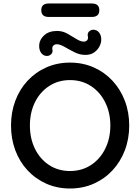

<svg xmlns="http://www.w3.org/2000/svg" viewBox="-20 -1068 801 1098"><path d="M719 -350Q719 -274 694 -208.5Q669 -143 623.5 -94Q578 -45 516 -17.5Q454 10 380 10Q307 10 245 -17.5Q183 -45 137.5 -94Q92 -143 67.5 -208.5Q43 -274 43 -350Q43 -426 67.5 -491.5Q92 -557 137.5 -606Q183 -655 245 -682.5Q307 -710 380 -710Q454 -710 516 -682.5Q578 -655 623.5 -606Q669 -557 694 -491.5Q719 -426 719 -350ZM611 -350Q611 -424 581.5 -483Q552 -542 500 -576Q448 -610 380 -610Q313 -610 261 -576Q209 -542 180 -483.5Q151 -425 151 -350Q151 -276 180 -217Q209 -158 261 -124Q313 -90 380 -90Q448 -90 500 -124Q552 -158 581.5 -217Q611 -276 611 -350ZM248 -748Q229 -748 216 -764.5Q203 -781 204 -810Q206 -842 233 -866.5Q260 -891 307 -891Q338 -891 365.5 -875.5Q393 -860 417 -845Q441 -830 459 -830Q471 -830 478 -837.5Q485 -845 483 -857Q478 -876 488.5 -887Q499 -898 514 -898Q534 -898 547 -881.5Q560 -865 559 -838Q558 -819 547.5 -800Q537 -781 517.5 -767.5Q498 -754 468 -754Q436 -754 405.5 -769.5Q375 -785 349 -800Q323 -815 305 -815Q294 -815 286 -808Q278 -801 279 -788Q284 -770 273.5 -759Q263 -748 248 -748ZM259 -971Q216 -971 216 -1010Q216 -1048 259 -1048H505Q548 -1048 548 -1010Q548 -971 505 -971Z"/></svg>

Font: Quicksand SemiBold
Style: Regular
Weight: 600
Designer: Andrew Paglinawan
Foundry: Andrew Paglinawan
Version: Version 3.004